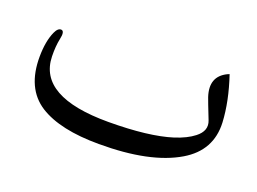

<svg xmlns="http://www.w3.org/2000/svg" viewBox="-74 -573 1009 754"><g transform="rotate(20 430.5 -196.0)"><path d="M385.3 21Q223.1 21 137.2 -33.2Q48.8 -89.8 49.8 -222.7Q50.3 -286.6 68.8 -328.1Q79.6 -352.1 94.2 -350.6Q108.9 -348.6 101.1 -314Q94.2 -282.2 95.2 -239.3Q99.1 -72.8 391.1 -73.2Q559.1 -73.7 654.8 -104Q704.6 -120.1 733.9 -143.1Q774.4 -174.3 758.8 -213.9Q731 -284.2 726.1 -298.8Q700.2 -377.4 766.1 -409.2L774.4 -412.6Q808.6 -311 813 -224.1Q818.4 -108.9 715.8 -47.9Q599.1 21.5 385.3 21Z"/></g></svg>

Font: Gandom FD-WOL
Style: FD-WOL
Weight: 400
Foundry: DejaVu fonts team - Redesigned by Saber Rastikerdar - Based on Samim Font
Version: Version 0.6